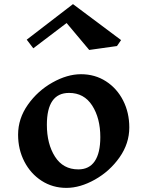

<svg xmlns="http://www.w3.org/2000/svg" viewBox="-20 -904 716 934"><path d="M609 -284Q609 -206 561.5 -138.5Q514 -71 442 -30.5Q370 10 303 10Q236 10 182.5 -24.5Q129 -59 98.5 -118Q68 -177 68 -249Q68 -327 115.5 -394.5Q163 -462 235 -502.5Q307 -543 374 -543Q442 -543 495.5 -508.5Q549 -474 579 -415Q609 -356 609 -284ZM208 -297Q208 -204 247.5 -142Q287 -80 361 -80Q414 -80 441 -120Q468 -160 468 -237Q468 -329 428.5 -390.5Q389 -452 316 -452Q208 -452 208 -297ZM549 -680 414 -661 304 -792 142 -669 110 -711 335 -884 569 -709Z"/></svg>

Font: Inknut Antiqua Medium
Style: Regular
Weight: 500
Designer: Claus Eggers Sørensen
Foundry: Claus Eggers Sørensen
Version: Version 1.003; ttfautohint (v1.8.2) -l 8 -r 50 -G 200 -x 14 